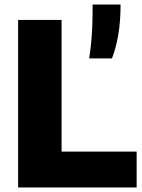

<svg xmlns="http://www.w3.org/2000/svg" viewBox="-20 -828 628 848"><path d="M60 0V-740H252V-158.5H583.5V0ZM374 -570Q379.5 -608 383 -643.5Q386.5 -679 387.8 -718.8Q389 -758.5 389 -808H512.5Q512.5 -731.5 502 -672.2Q491.5 -613 474.5 -570Z"/></svg>

Font: Encode Sans SC ExtraBold
Style: Regular
Weight: 800
Version: Version 3.002